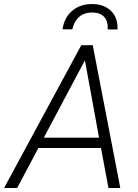

<svg xmlns="http://www.w3.org/2000/svg" viewBox="-59 -936 689 956"><path d="M0 0ZM443.8 -199.2H132.3L26.4 0H-38.6L345.7 -710.9H402.8L540 0H481ZM159.2 -250.5H434.1L363.8 -635.7ZM477.1 -789.6Q480 -827.6 461.2 -850.1Q442.4 -872.6 402.8 -873.5Q360.8 -874.5 335.2 -852.1Q309.6 -829.6 301.3 -790H252.4Q260.3 -848.1 301 -882.6Q341.8 -917 403.8 -916Q461.9 -914.1 495.4 -880.1Q528.8 -846.2 525.9 -789.1Z"/></svg>

Font: Roboto Light
Style: Italic
Weight: 300
Italic angle: -12°
Designer: Google
Version: Version 2.134; 2016; ttfautohint (v1.6)